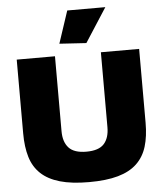

<svg xmlns="http://www.w3.org/2000/svg" viewBox="-64 -1059 956 1125"><g transform="rotate(-5 414.0 -496.5)"><path d="M311 -813 374 -1003H598L469 -803ZM414 10Q312 10 243 -10Q174 -30 132 -69.5Q90 -109 72 -168.5Q54 -228 54 -308V-742H279V-301Q279 -238 310.5 -203.5Q342 -169 414 -169Q487 -169 518 -203.5Q549 -238 549 -301V-742H774V-308Q774 -228 756 -168.5Q738 -109 696 -69Q654 -29 585 -9.5Q516 10 414 10Z"/></g></svg>

Font: Plata Sans Black
Style: Regular
Weight: 900
Designer: Pablo Impallari, Andres Torresi, & Cristiano Sobral
Foundry: Pablo Impallari, Andres Torresi, & Cristiano Sobral
Version: Version 1.00;December 28, 2019;FontCreator 12.0.0.2547 64-bi